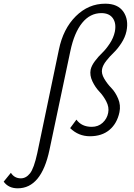

<svg xmlns="http://www.w3.org/2000/svg" viewBox="-195 -731 725 1040"><path d="M-99 289Q-149 289 -175 253L-136 205Q-117 235 -82 235Q-54 235 -32.5 208Q-11 181 7 98L124 -462Q147 -575 215.5 -643Q284 -711 375 -711Q443 -711 473 -668Q503 -625 490 -562Q483 -529 462.5 -497.5Q442 -466 421 -446Q400 -426 381 -402Q362 -378 358 -357Q353 -333 369.5 -305Q386 -277 408 -254.5Q430 -232 445 -196.5Q460 -161 452 -123Q439 -62 398 -27.5Q357 7 292 7Q230 7 185 -37L219 -83Q247 -44 302 -44Q337 -44 361 -66Q385 -88 391 -120Q397 -150 381 -181Q365 -212 343 -235Q321 -258 305.5 -290.5Q290 -323 296 -354Q301 -376 319.5 -400.5Q338 -425 358.5 -444.5Q379 -464 399.5 -495Q420 -526 427 -559Q436 -604 416.5 -632Q397 -660 354 -660Q293 -660 250 -607Q207 -554 186 -454L73 81Q29 289 -99 289Z"/></svg>

Font: EauTestInfant
Style: Italic
Weight: 400
Italic angle: -12°
Designer: Christian Thalmann (Catharsis Fonts)
Version: Version 0.001;PS 000.001;hotconv 1.0.88;makeotf.lib2.5.64775